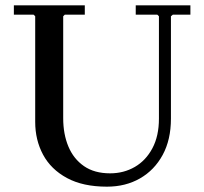

<svg xmlns="http://www.w3.org/2000/svg" viewBox="-20 -690 766 720"><path d="M489 -635V-670H694V-635H628L621 -629V-245Q621 -166 590 -109Q559 -52 505 -21Q451 10 381 10Q291 10 231 -22.5Q171 -55 141.5 -110Q112 -165 112 -233V-629L106 -635H32V-670H298V-635H223L217 -629V-247Q217 -187 236.5 -140.5Q256 -94 295 -67Q334 -40 393 -40Q444 -40 485.5 -64Q527 -88 551.5 -134Q576 -180 576 -245V-629L570 -635Z"/></svg>

Font: Brygada 1918 Medium
Style: Regular
Weight: 500
Designer: Mateusz Machalski | Borys Kosmynka | Przemek Hoffer
Foundry: NIEPODLEGLA 2018
Version: Version 3.006